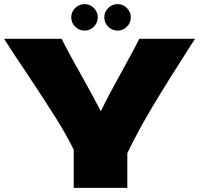

<svg xmlns="http://www.w3.org/2000/svg" viewBox="-20 -915 983 935"><path d="M930 -726 911 -697Q804 -531 727.5 -403.5Q651 -276 600 -169V0H339V-186Q302 -261 252 -340.5Q202 -420 110 -559Q38 -665 0 -726H280Q310 -665 378 -545Q446 -423 471 -373Q506 -446 565 -552Q634 -676 658 -726ZM327 -831Q327 -857 346 -876Q365 -895 392 -895Q418 -895 437 -876Q456 -857 456 -831Q456 -804 437 -785Q418 -766 392 -766Q365 -766 346 -785Q327 -804 327 -831ZM488 -831Q488 -857 507 -876Q526 -895 553 -895Q579 -895 598 -876Q617 -857 617 -831Q617 -804 598 -785Q579 -766 553 -766Q526 -766 507 -785Q488 -804 488 -831Z"/></svg>

Font: Mantou Sans
Style: Regular
Weight: 400
Designer: Mant0u / artakana
Foundry: Mant0u / artakana
Version: Version 1.001;October 22, 2023;FontCreator 14.0.0.2901 64-bi